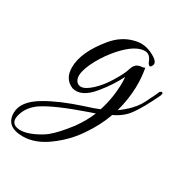

<svg xmlns="http://www.w3.org/2000/svg" viewBox="-263 -480 886 922"><g transform="rotate(30 180.0 -19.5)"><path d="M-12 316C33 316 79 299 125 265C171 231 209 192 239 147C270 102 293 57 309 12C343 -4 370 -25 389 -52C409 -79 434 -123 463 -184C465 -189 466 -193 466 -196C466 -207 453 -203 449 -195L437 -168C414 -128 411 -88 320 -21C348 -124 344 -204 333 -264C319 -253 285 -271 269 -217C264 -199 251 -174 231 -141C212 -109 190 -82 167 -61C144 -40 125 -30 110 -30C105 -30 101 -31 96 -33C69 -48 65 -89 109 -169C127 -201 148 -231 173 -259C217 -308 257 -333 292 -333C311 -333 325 -321 334 -296C337 -288 347 -274 355 -285C363 -297 366 -308 345 -325C316 -345 287 -355 257 -355C246 -355 234 -353 223 -350C181 -340 144 -316 113 -279C56 -210 27 -147 27 -90C27 -47 44 -19 79 -4C117 7 155 -12 194 -60C227 -100 252 -139 271 -177C272 -171 273 -162 273 -150C273 -90 264 -35 247 16C231 23 205 32 170 43C93 68 30 95 -19 124C-77 158 -106 196 -106 239C-106 290 -75 316 -12 316ZM-85 258C-85 251 -83 242 -80 232C-70 200 -49 174 -18 153C25 125 98 93 202 57L237 45C224 78 205 111 180 146C147 189 117 222 90 244C58 268 3 296 -36 296C-69 296 -85 283 -85 258Z"/></g></svg>

Font: VL Great Vibes
Style: Regular
Weight: 400
Designer: Robert E. Leuschke
Foundry: Robert E. Leuschke
Version: Version 1.001